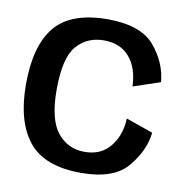

<svg xmlns="http://www.w3.org/2000/svg" viewBox="-71 -668 730 743"><g transform="rotate(10 294.0 -296.0)"><path d="M294 5.5C381 5.5 442.5 -16.5 478.5 -61C514.5 -105 534.5 -150 539 -195.5L433 -232.5C431.5 -189 418.5 -152 394.5 -122C370.5 -92 337 -77 294 -77C250.5 -77 215 -93.5 187.5 -127C160 -160.5 146 -217 146 -295.5C146 -379 159.5 -436.5 187 -468C214.5 -499.5 250 -515 294 -515C337 -515 370.5 -501 394.5 -473C418.5 -445 431.5 -406.5 433 -358.5L539 -394C534.5 -444.5 514.5 -491.5 478.5 -534C442.5 -576.5 381 -598 294 -598C198 -598 129 -572.5 87.5 -522.5C46 -472 25.5 -396.5 25.5 -295.5C25.5 -199 46 -124.5 87.5 -72.5C129 -20.5 198 5.5 294 5.5Z"/></g></svg>

Font: Anybody Medium
Style: Regular
Weight: 500
Designer: Tyler Finck
Foundry: Etcetera Type Company
Version: Version 1.110